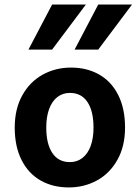

<svg xmlns="http://www.w3.org/2000/svg" viewBox="-20 -801 606 833"><path d="M288.1 -507.8Q357.4 -507.8 410.4 -477.5Q463.4 -447.3 492.9 -388.7Q522.5 -330.1 522.5 -247.6Q522.5 -166.5 489.5 -107.7Q456.5 -48.8 400.9 -18.3Q345.2 12.2 278.3 12.2Q209 12.2 156 -18.1Q103 -48.3 73.5 -106.9Q43.9 -165.5 43.9 -247.6Q43.9 -328.6 76.9 -387.7Q109.9 -446.8 165.5 -477.3Q221.2 -507.8 288.1 -507.8ZM283.2 -97.7Q314.5 -97.7 337.6 -115.7Q360.8 -133.8 373.3 -167.5Q385.7 -201.2 385.7 -247.6Q385.7 -318.8 359.4 -358.4Q333 -397.9 283.2 -397.9Q252 -397.9 228.8 -379.9Q205.6 -361.8 193.1 -327.9Q180.7 -293.9 180.7 -247.6Q180.7 -176.8 207 -137.2Q233.4 -97.7 283.2 -97.7ZM352.5 -781.2 206.1 -585.9H103.5L206.1 -781.2ZM552.7 -781.2 406.2 -585.9H303.7L406.2 -781.2Z"/></svg>

Font: Lesson One
Style: Bold
Weight: 700
Designer: But Ko, Victor Gaultney, Annie Olsen, Julie Remington, Don Collingsworth, Eric Hays, Becca Hirsbrunner
Version: Version 1.100